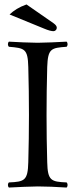

<svg xmlns="http://www.w3.org/2000/svg" viewBox="-20 -837 343 862"><path d="M192 -109C190 -192 189 -237 189 -320C189 -403 190 -452 192 -536C195 -619 209 -622 279 -627C285 -633 285 -644 279 -650C242 -648 179 -645 149 -645C119 -645 52 -648 20 -650C14 -644 14 -633 20 -627C90 -621 105 -619 107 -536C109 -453 110 -404 110 -321C110 -238 109 -192 107 -109C105 -26 90 -21 20 -18C14 -12 14 -1 20 5C59 3 120 0 150 0C180 0 238 2 279 5C285 -1 285 -12 279 -18C209 -21 194 -26 192 -109ZM99 -817C65 -805 42 -790 23 -772L177 -709C198 -700 212 -697 220 -697C228 -697 235 -704 235 -712C235 -719 231 -725 220 -733Z"/></svg>

Font: Libertinus Serif Display
Style: Regular
Weight: 400
Designer: Philipp H. Poll, Khaled Hosny
Foundry: Caleb Maclennan
Version: Version 7.050;RELEASE